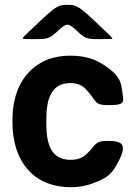

<svg xmlns="http://www.w3.org/2000/svg" viewBox="-20 -770 561 800"><path d="M173 -257V-271C173 -353 191 -424 273 -424C300 -424 323 -415 338 -398C383 -352 369 -332 429 -332C489 -332 499 -337 491 -377C484 -415 493 -450 404 -505C370 -526 327 -538 275 -538C234 -538 199 -531 169 -518C83 -479 32 -393 32 -271V-257C32 -220 37 -185 47 -153C77 -57 151 10 276 10C309 10 338 4 364 -5C430 -30 446 -43 476 -102C510 -169 489 -183 429 -183C369 -183 381 -163 337 -125C322 -111 300 -104 274 -104C190 -104 173 -174 173 -257ZM375 -682C309 -744 298 -750 261 -750C224 -750 213 -744 148 -683C82 -621 75 -615 75 -611C75 -607 80 -607 130 -607C180 -607 188 -610 223 -643C258 -675 264 -675 299 -643C333 -610 341 -607 392 -607C443 -607 448 -607 448 -610C448 -613 441 -619 375 -682Z"/></svg>

Font: Asimov Print
Style: A
Weight: 500
Designer: Google
Version: Version 2.000980: 2014